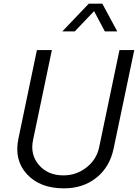

<svg xmlns="http://www.w3.org/2000/svg" viewBox="-20 -1019 755 1051"><path d="M466 -999H540L622 -847H554L495 -958L389 -847H321ZM330 12Q199 12 127.5 -65.5Q56 -143 81 -261L182 -745H264L161 -253Q144 -173 193 -116Q242 -59 327 -59Q398 -59 453.5 -102.5Q509 -146 523 -214L634 -745H715L602 -206Q581 -105 508 -46.5Q435 12 330 12Z"/></svg>

Font: Plus Jakarta Display Light
Style: Italic
Weight: 300
Italic angle: -12°
Designer: Gumpita Rahayu
Foundry: Tokotype Studio
Version: Version 1.000;hotconv 1.0.109;makeotfexe 2.5.65596